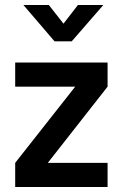

<svg xmlns="http://www.w3.org/2000/svg" viewBox="-20 -751 494 771"><path d="M41 -403V-500H412V-403L172 -97H412V0H41V-97L282 -403ZM199 -585 74 -731H176L235 -656L293 -731H395L268 -585Z"/></svg>

Font: Titillium Web[RUS by Daymarius]
Style: Regular
Weight: 600
Designer: Cyrillization by Daymarius
Foundry: Cyrillization by Daymarius
Version: Version 1.002 September 11, 2018